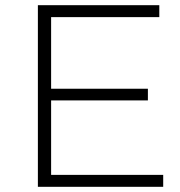

<svg xmlns="http://www.w3.org/2000/svg" viewBox="-20 -720 693 740"><path d="M177 -46H609V0H126V-700H594V-654H177V-378H550V-333H177Z"/></svg>

Font: Montserrat Z Light
Style: Regular
Weight: 300
Designer: Julieta Ulanovsky
Foundry: Julieta Ulanovsky
Version: Version 8.000